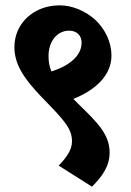

<svg xmlns="http://www.w3.org/2000/svg" viewBox="-20 -647 491 720"><path d="M325 53C364 14 391 -24 391 -75C391 -143 346 -187 271 -260C265 -266 260 -271 255 -276C344 -312 398 -368 398 -439C398 -489 374 -538 338 -572C302 -605 252 -627 204 -627C107 -627 34 -560 34 -470C34 -402 75 -347 137 -282C218 -199 250 -166 250 -117C250 -84 228 -55 200 -26ZM162 -437C162 -493 195 -532 239 -532C269 -532 286 -513 286 -487C286 -439 242 -401 173 -379C165 -397 162 -415 162 -437Z"/></svg>

Font: Noto Serif Devanagari Condensed Black
Style: Regular
Weight: 900
Width: 3
Designer: Universal Thirst, Indian Type Foundry and the Monotype Design Team
Foundry: Monotype Imaging Inc.
Version: Version 2.004